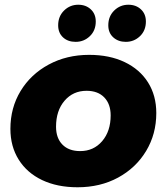

<svg xmlns="http://www.w3.org/2000/svg" viewBox="-20 -783 705 812"><path d="M24 -238Q24 -327 67 -398Q110 -469 186 -510Q262 -551 357 -551Q443 -551 507 -520.5Q571 -490 606 -434.5Q641 -379 641 -305Q641 -216 598 -144.5Q555 -73 479.5 -32Q404 9 308 9Q222 9 158 -21.5Q94 -52 59 -108Q24 -164 24 -238ZM448 -295Q448 -343 421 -371Q394 -399 346 -399Q289 -399 253 -357Q217 -315 217 -247Q217 -199 244 -171.5Q271 -144 319 -144Q376 -144 412 -186Q448 -228 448 -295ZM226 -676Q226 -714 251 -738.5Q276 -763 311 -763Q343 -763 364 -743.5Q385 -724 385 -692Q385 -654 360 -630Q335 -606 300 -606Q267 -606 246.5 -625Q226 -644 226 -676ZM438 -676Q438 -714 463 -738.5Q488 -763 523 -763Q555 -763 576 -743.5Q597 -724 597 -692Q597 -654 572 -630Q547 -606 512 -606Q480 -606 459 -625Q438 -644 438 -676Z"/></svg>

Font: Montserrat Alternates ExtraBold
Style: Italic
Weight: 800
Italic angle: -11.3°
Designer: Julieta Ulanovsky
Foundry: Julieta Ulanovsky
Version: Version 7.200